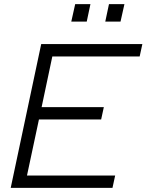

<svg xmlns="http://www.w3.org/2000/svg" viewBox="-20 -912 711 932"><path d="M32 0 180 -698H671L658 -638H234L182 -392H484L471 -332H169L111 -60H539L526 0ZM491 -807 509 -892H584L565 -807ZM326 -807 345 -892H419L401 -807Z"/></svg>

Font: Azeret Mono ExtraLight
Style: Italic
Weight: 250
Italic angle: -12°
Designer: Martin Vácha
Foundry: Displaay
Version: Version 1.002